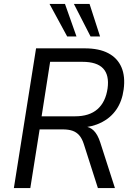

<svg xmlns="http://www.w3.org/2000/svg" viewBox="-20 -949 677 969"><path d="M50 0 162 -705H408Q480 -705 526.5 -680.5Q573 -656 593 -609.5Q613 -563 604 -497Q596 -438 567.5 -396.5Q539 -355 493 -331.5Q447 -308 388 -305L392 -312L406 -311Q434 -309 453.5 -289.5Q473 -270 486 -230L560 0H474L403 -222Q394 -250 380 -266Q366 -282 346 -289Q326 -296 295 -296H180L133 0ZM190 -362H359Q431 -362 472 -398Q513 -434 523 -503Q532 -570 500.5 -603.5Q469 -637 396 -637H233ZM437 -765 353 -929H432L485 -765ZM319 -765 230 -929H308L366 -765Z"/></svg>

Font: Nunito Sans 10pt SemiCondensed
Style: Italic
Weight: 400
Width: 4
Italic angle: -9°
Designer: Vernon Adams
Foundry: Vernon Adams
Version: Version 3.101;gftools[0.9.27]